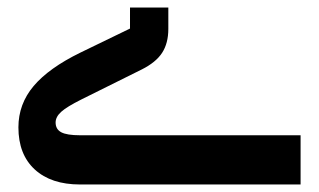

<svg xmlns="http://www.w3.org/2000/svg" viewBox="-20 -491 849 511"><path d="M193 0Q116 0 72.5 -40Q29 -80 29 -152Q29 -214 69.5 -262Q110 -310 194 -351L326 -415V-471H428V-414Q428 -376 411.5 -350.5Q395 -325 357 -306L196 -226Q158 -207 143 -193.5Q128 -180 128 -165Q128 -147 143 -139Q158 -131 193 -131H780V0Z"/></svg>

Font: IBM Plex Sans Arabic SemiBold
Style: Regular
Weight: 600
Designer: Mike Abbink, Paul van der Laan, Pieter van Rosmalen, Wael Morcos, Khajak Apelian
Foundry: Bold Monday
Version: Version 1.1